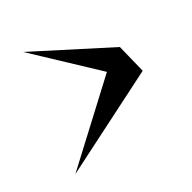

<svg xmlns="http://www.w3.org/2000/svg" viewBox="-69 -583 446 446"><g transform="rotate(-20 154.0 -360.0)"><path d="M30 -514 197 -404 47 -206 276 -378 245 -448Z"/></g></svg>

Font: Corrode
Style: Regular
Weight: 400
Designer: Mew Too
Version: Version 0.532